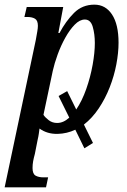

<svg xmlns="http://www.w3.org/2000/svg" viewBox="-36 -566 548 826"><path d="M327 72 288 -8Q252 9 212 10Q167 11 134 -13Q133 -5 131 9Q129 23 126 35L114 96Q109 114 106.5 128Q104 142 104 157Q104 182 117 189.5Q130 197 151 197H171L162 240H-16L118 -394Q122 -417 124.5 -431Q127 -445 127 -455Q127 -478 114.5 -485.5Q102 -493 81 -493H69L79 -536H236L215 -424H220Q247 -475 282.5 -510.5Q318 -546 370 -546Q418 -546 446 -503.5Q474 -461 474 -382Q474 -339 464.5 -289Q455 -239 436 -190.5Q417 -142 389 -100Q361 -58 325 -30L364 49ZM210 -37Q237 -37 262 -60L216 -153L253 -174L292 -95Q317 -132 335 -183Q353 -234 362.5 -287Q372 -340 372 -381Q372 -419 363 -450.5Q354 -482 329 -482Q307 -482 285.5 -460Q264 -438 245 -404Q226 -370 212 -331.5Q198 -293 191 -261L151 -72Q158 -61 173.5 -49Q189 -37 210 -37Z"/></svg>

Font: Noto Serif ExtraCondensed Medium
Style: Italic
Weight: 500
Width: 2
Italic angle: -12°
Designer: Monotype Design Team
Foundry: Monotype Imaging Inc.
Version: Version 2.013; ttfautohint (v1.8.4.7-5d5b)